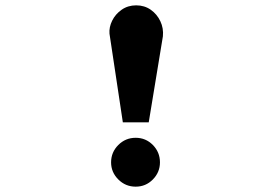

<svg xmlns="http://www.w3.org/2000/svg" viewBox="-20 -688 1040 719"><path d="M440 -230 390 -562Q388 -586 400 -610.5Q412 -635 435.5 -651.5Q459 -668 490 -668Q521 -668 544.5 -651.5Q568 -635 580.5 -608.5Q593 -582 590 -552L537 -230ZM488 11Q450 11 423 -16Q396 -43 396 -80Q396 -118 423 -145Q450 -172 488 -172Q526 -172 552.5 -145Q579 -118 579 -80Q579 -43 552.5 -16Q526 11 488 11Z"/></svg>

Font: Inconsolata UltraExpanded ExtraBold
Style: Regular
Weight: 800
Width: 9
Monospace: yes
Designer: Raph Levien, Cyreal, Brenton Simpson
Foundry: Raph Levien, Cyreal, Google
Version: Version 3.001; ttfautohint (v1.8.2.53-6de2)